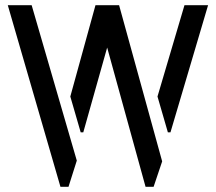

<svg xmlns="http://www.w3.org/2000/svg" viewBox="-20 -720 832 740"><path d="M213 0 10 -700H102L276 -101L244 0ZM541 0 348 -700H439L605 -98L572 0ZM291 -210 251 -348 348 -700H439L301 -210ZM627 -210 587 -348 691 -700H782L637 -210Z"/></svg>

Font: Stick No Bills ExtraLight Medium
Style: Regular
Weight: 500
Version: Version 2.000